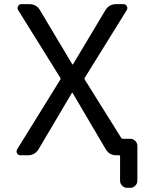

<svg xmlns="http://www.w3.org/2000/svg" viewBox="-20 -775 728 933"><path d="M331.1 -462.9Q331.1 -461.9 333 -461.9Q335 -461.9 335 -462.9L492.2 -725.6Q509.8 -754.9 544.9 -754.9H580.1Q590.8 -754.9 596.2 -745.1Q601.6 -735.4 595.7 -725.6L391.6 -396.5Q389.6 -392.6 391.6 -388.7L569.3 -104.5Q571.3 -100.6 576.2 -100.6H613.3Q627 -100.6 637.2 -90.3Q647.5 -80.1 647.5 -66.4V103.5Q647.5 117.2 637.2 127.4Q627 137.7 613.3 137.7H597.7Q584 137.7 573.7 127.4Q563.5 117.2 563.5 103.5V-15.6Q563.5 -20.5 558.6 -20.5H552.7H544.9Q510.7 -20.5 493.2 -50.8L333 -323.2Q333 -324.2 331.1 -324.2Q329.1 -324.2 329.1 -323.2L168 -50.8Q150.4 -20.5 115.2 -20.5H80.1Q68.4 -20.5 62.5 -30.3Q60.5 -35.2 60.5 -40Q60.5 -44.9 63.5 -49.8L273.4 -388.7Q275.4 -392.6 273.4 -396.5L68.4 -725.6Q62.5 -735.4 67.9 -745.1Q73.2 -754.9 84 -754.9H123Q157.2 -754.9 174.8 -724.6Z"/></svg>

Font: Gen Jyuu GothicL Regular
Style: Regular
Weight: 400
Designer: [Source Han Sans]
Ryoko NISHIZUKA  (kana & ideographs); Paul D. Hunt (Latin, Greek & Cyrillic); Wenlong ZHANG  (bopomofo
Version: Version 1.002.20150607